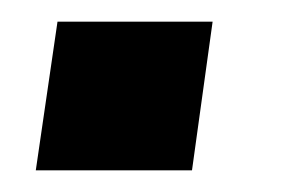

<svg xmlns="http://www.w3.org/2000/svg" viewBox="-20 -157 280 177"><path d="M13 0 33 -137H176L157 0Z"/></svg>

Font: Hanken Grotesk ExtraBold
Style: Italic
Weight: 800
Italic angle: -8°
Designer: Alfredo Marco Pradil
Foundry: Hanken Design Co.
Version: Version 3.013